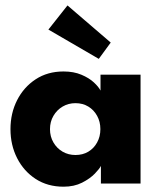

<svg xmlns="http://www.w3.org/2000/svg" viewBox="-20 -692 604 724"><path d="M360.5 0V-66.5Q356 -56.5 337.8 -37.5Q319.5 -18.5 289.5 -3.2Q259.5 12 219.5 12Q159.5 12 114.5 -17.2Q69.5 -46.5 44.5 -95.8Q19.5 -145 19.5 -205Q19.5 -265 44.5 -314.2Q69.5 -363.5 114.5 -393Q159.5 -422.5 219.5 -422.5Q258 -422.5 287 -410.2Q316 -398 334 -381.2Q352 -364.5 359 -350.5V-410.5H510V0ZM168.5 -205Q168.5 -177 181.5 -154.8Q194.5 -132.5 216.2 -120Q238 -107.5 264.5 -107.5Q292 -107.5 313 -120Q334 -132.5 346.2 -154.8Q358.5 -177 358.5 -205Q358.5 -233 346.2 -255.2Q334 -277.5 313 -290.2Q292 -303 264.5 -303Q238 -303 216.2 -290.2Q194.5 -277.5 181.5 -255.2Q168.5 -233 168.5 -205ZM352.5 -470 162.5 -580.5 234.5 -671.5 397.5 -531.5Z"/></svg>

Font: League Spartan Thin
Style: Bold
Weight: 700
Version: Version 2.002